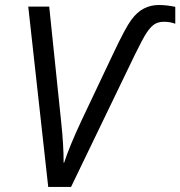

<svg xmlns="http://www.w3.org/2000/svg" viewBox="-20 -740 714 760"><path d="M673.8 -712.9V-646Q653.3 -653.8 629.4 -653.8Q605.5 -653.8 590.3 -643.3Q575.2 -632.8 560.1 -609.9Q544.9 -586.9 513.2 -522L261.2 0H170.9L91.8 -713.9H174.8L222.2 -256.8Q231.9 -167 231.9 -95.2L233.9 -96.2Q253.9 -158.2 301.8 -261.2L429.2 -529.8Q476.1 -629.4 499.5 -661.1Q522.9 -692.9 550 -706.5Q577.1 -720.2 608.4 -720.2Q639.6 -720.2 673.8 -712.9Z"/></svg>

Font: OpenSans-Italic
Style: Italic
Weight: 400
Italic angle: -12°
Foundry: Ascender Corporation
Version: Version 1.10